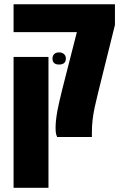

<svg xmlns="http://www.w3.org/2000/svg" viewBox="-20 -650 575 911"><path d="M251 0Q249 -3.9 246.3 -13.2Q243.7 -22.5 243.7 -43.9Q243.7 -58.1 245.6 -78.1Q247.6 -98.1 252.4 -125Q256.3 -145.5 262.2 -171.1Q268.1 -196.8 275.9 -228L344.7 -497.6H44.4V-629.9H525.4V-531.7L458 -260.7Q448.7 -223.6 441.7 -194.3Q434.6 -165 429.2 -140.6Q422.4 -107.9 419.2 -80.1Q416 -52.2 416 -20.5V0ZM44.4 241.2V-379.9H210V241.2ZM260.3 -343.8Q229 -343.8 229 -372.6Q229 -385.3 237.3 -393.6Q245.1 -401.4 260.3 -401.4Q274.9 -401.4 283.7 -393.3Q292.5 -385.3 292.5 -372.6Q292.5 -343.8 260.3 -343.8Z"/></svg>

Font: Open Sans Condensed ExtraBold
Style: Regular
Weight: 800
Width: 3
Designer: Monotype Design Team
Foundry: Monotype Imaging Inc.
Version: Version 3.000; ttfautohint (v1.8.4)